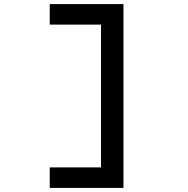

<svg xmlns="http://www.w3.org/2000/svg" viewBox="-20 -820 922 940"><path d="M584.5 -800H223.5V-699.5H474.5V-0.5H223.5V100H584.5Z"/></svg>

Font: Melete
Style: Regular
Weight: 400
Width: 6
Designer: Sora Sagano
Foundry: DOT COLON
Version: Version 0.200;FEAKit 1.0